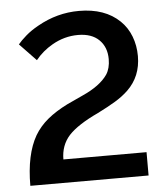

<svg xmlns="http://www.w3.org/2000/svg" viewBox="-52 -765 703 812"><g transform="rotate(-5 299.5 -359.5)"><path d="M546 -99H193Q193 -159 230 -200Q268 -241 356 -282Q400 -304 431.5 -323Q463 -342 487 -365Q545 -421 545 -507Q545 -552 530 -591Q515 -630 486 -658Q423 -719 313 -719Q220 -719 137 -672Q106 -655 83 -635Q60 -615 48 -600L118 -527Q148 -564 190 -588Q242 -618 300 -618Q358 -618 389.5 -587Q421 -556 421 -505Q421 -466 404 -440Q373 -395 297 -361Q259 -344 230 -330Q180 -305 145.5 -276.5Q111 -248 89 -211Q44 -133 44 0H546Z"/></g></svg>

Font: RT Raleway SemiBold
Style: Regular
Weight: 400
Designer: Matt McInerney, Pablo Impallari, Rodrigo Fuenzalida — Edited by Milan Moffatt in April 2016
Foundry: Matt McInerney, Pablo Impallari, Rodrigo Fuenzalida — Edited by Milan Moffatt in April 2016
Version: Version 3.001